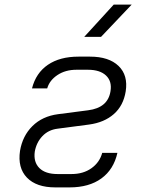

<svg xmlns="http://www.w3.org/2000/svg" viewBox="-20 -805 640 834"><path d="M282 9H220Q138 9 97 -33.5Q56 -76 67 -150Q78 -215 121 -257.5Q164 -300 232 -309L363 -326Q449 -337 460 -409Q467 -452 440.5 -477Q414 -502 362 -502H312Q264 -502 229.5 -479Q195 -456 185 -421H119Q136 -488 188 -523.5Q240 -559 321 -559H371Q453 -559 495 -518.5Q537 -478 526 -408Q516 -346 474.5 -309.5Q433 -273 367 -264L230 -246Q190 -241 164 -213.5Q138 -186 131 -146Q125 -101 151 -75Q177 -49 230 -49H291Q342 -49 377.5 -74.5Q413 -100 424 -141H490Q474 -69 420.5 -30Q367 9 282 9ZM346 -645 474 -785H552L419 -645Z"/></svg>

Font: JetBrains Mono NL ExtraLight
Style: Italic
Weight: 200
Italic angle: -9°
Monospace: yes
Designer: Philipp Nurullin, Konstantin Bulenkov
Foundry: JetBrains
Version: Version 2.305; ttfautohint (v1.8.4.7-5d5b)